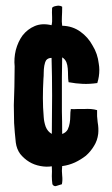

<svg xmlns="http://www.w3.org/2000/svg" viewBox="-20 -674 390 671"><path d="M132.8 -419.9Q132.8 -432.6 134.8 -444.3Q136.7 -456.1 141.6 -463.9Q148.4 -471.7 160.2 -471.7Q162.1 -407.2 162.1 -338.9Q162.1 -271.5 161.1 -206.1Q146.5 -213.9 139.6 -231.4Q133.8 -248 132.8 -264.6Q129.9 -297.9 129.9 -331.1Q129.9 -364.3 131.8 -398.4Q132.8 -408.2 132.8 -419.9ZM196.3 -284.2Q196.3 -317.4 196.3 -345.7Q196.3 -374 196.3 -403.3Q196.3 -432.6 197.3 -473.6Q207 -467.8 211.9 -457Q215.8 -447.3 216.8 -434.6Q217.8 -422.9 217.8 -410.2Q217.8 -397.5 219.7 -386.7Q246.1 -381.8 269.5 -380.9Q293 -379.9 320.3 -383.8Q320.3 -384.8 320.3 -384.8Q327.1 -406.2 327.1 -429.7Q327.1 -440.4 325.2 -451.2Q321.3 -486.3 303.7 -514.6Q288.1 -543.9 260.7 -563.5Q233.4 -583 198.2 -584Q197.3 -584 197.3 -584Q195.3 -597.7 196.3 -614.3Q197.3 -630.9 197.3 -649.4Q197.3 -649.4 197.3 -650.4Q191.4 -654.3 183.6 -654.3Q180.7 -654.3 176.8 -653.3Q165 -651.4 162.1 -646.5Q161.1 -630.9 162.1 -614.3Q163.1 -597.7 160.2 -585.9Q127 -593.8 101.6 -583Q76.2 -572.3 58.6 -549.8Q43 -528.3 35.2 -499Q28.3 -469.7 31.2 -442.4Q31.2 -404.3 30.3 -371.1Q29.3 -338.9 28.3 -306.6Q28.3 -276.4 29.3 -244.1Q31.2 -211.9 35.2 -175.8Q38.1 -153.3 50.8 -135.7Q64.5 -119.1 82 -108.4Q99.6 -97.7 121.1 -93.8Q141.6 -89.8 161.1 -92.8Q162.1 -73.2 161.1 -58.6Q161.1 -44.9 163.1 -30.3Q167 -23.4 173.8 -23.4Q175.8 -24.4 177.7 -24.4Q188.5 -27.3 193.4 -29.3Q194.3 -29.3 194.3 -29.3Q195.3 -30.3 196.3 -30.3Q199.2 -43.9 197.3 -60.5Q195.3 -77.1 197.3 -92.8Q197.3 -93.8 197.3 -93.8Q197.3 -93.8 199.2 -93.8Q220.7 -96.7 242.2 -106.4Q262.7 -116.2 280.3 -129.9Q296.9 -144.5 308.6 -164.1Q320.3 -182.6 323.2 -206.1Q325.2 -225.6 321.3 -247.1Q318.4 -267.6 319.3 -288.1Q319.3 -288.1 319.3 -289.1Q309.6 -292 297.9 -293Q286.1 -293.9 273.4 -293Q260.7 -293 249 -293Q237.3 -292 227.5 -293Q225.6 -282.2 225.6 -268.6Q225.6 -255.9 223.6 -244.1Q221.7 -232.4 216.8 -221.7Q210.9 -210.9 198.2 -206.1Q197.3 -206.1 197.3 -206.1Q197.3 -252 196.3 -284.2Z"/></svg>

Font: Londrina Solid
Style: NNS
Weight: 400
Designer: Marcelo Magalhaes
Version: Version 1.002